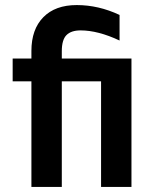

<svg xmlns="http://www.w3.org/2000/svg" viewBox="-20 -738 592 758"><path d="M224 0H104V-417H30V-507H104V-537Q104 -622 151 -670Q198 -718 283 -718Q369 -718 452 -679V-578Q367 -618 298 -618Q261 -618 242.5 -599.5Q224 -581 224 -536V-507H499V0H379V-417H224Z"/></svg>

Font: Hind Siliguri SemiBold
Style: Regular
Weight: 600
Designer: Jyotish Sonowal
Foundry: Indian Type Foundry
Version: Version 1.001;PS 1.0;hotconv 1.0.86;makeotf.lib2.5.63406; tt